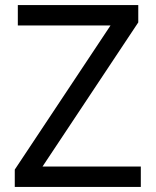

<svg xmlns="http://www.w3.org/2000/svg" viewBox="-20 -734 612 754"><path d="M533 0V-80H147L523 -646V-714H50V-634H414L38 -68V0Z"/></svg>

Font: Noto Sans Buginese
Style: Regular
Weight: 400
Designer: Monotype Design Team
Foundry: Monotype Imaging Inc.
Version: Version 2.002